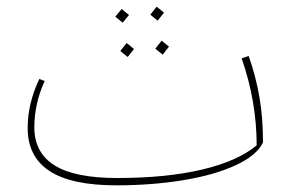

<svg xmlns="http://www.w3.org/2000/svg" viewBox="-20 -544 885 576"><path d="M769 -117Q751 -78 687.5 -48.5Q624 -19 530 -3.5Q436 12 329 12Q194 12 128.5 -31Q63 -74 63 -160Q63 -234 98 -307L114 -301Q83 -233 83 -162Q83 -86 143.5 -48Q204 -10 331 -10Q480 -10 587 -35.5Q694 -61 750 -108Q750 -239 705 -369L726 -376Q747 -317 758 -254.5Q769 -192 769 -117ZM431 -500 450 -524 472 -506 453 -482ZM326 -494 345 -517 367 -499 348 -476ZM446 -398 465 -422 487 -404 468 -380ZM341 -391 360 -415 382 -397 363 -373Z"/></svg>

Font: FiraGO Thin
Style: Italic
Weight: 100
Italic angle: -8°
Designer: bBox Type GmbH
Foundry: bBox Type GmbH
Version: Version 1.001